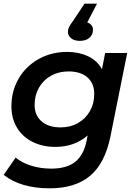

<svg xmlns="http://www.w3.org/2000/svg" viewBox="-25 -822 739 1043"><path d="M666 -534 575 -81Q545 66 464 133.5Q383 201 245 201Q88 201 -5 128L60 34Q91 61 142.5 77.5Q194 94 253 94Q339 94 385 56Q431 18 446 -60L451 -86Q379 -24 276 -24Q207 -24 152.5 -51Q98 -78 67.5 -128Q37 -178 37 -245Q37 -327 76 -394.5Q115 -462 184.5 -501Q254 -540 340 -540Q403 -540 453 -516.5Q503 -493 529 -446L546 -534ZM487 -312Q487 -369 450 -401.5Q413 -434 347 -434Q294 -434 252 -410.5Q210 -387 186.5 -345.5Q163 -304 163 -252Q163 -196 200.5 -163Q238 -130 304 -130Q357 -130 398.5 -153.5Q440 -177 463.5 -218.5Q487 -260 487 -312ZM480 -660Q480 -634 461 -617Q442 -600 409 -600Q379 -600 361.5 -614Q344 -628 344 -648Q344 -662 350 -675Q356 -688 373 -710L434 -802H502L449 -700Q480 -689 480 -660Z"/></svg>

Font: Montserrat Alternates SemiBold
Style: Italic
Weight: 600
Italic angle: -11.3°
Designer: Julieta Ulanovsky
Foundry: Julieta Ulanovsky
Version: Version 7.200